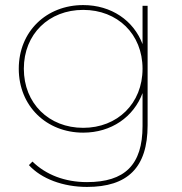

<svg xmlns="http://www.w3.org/2000/svg" viewBox="-20 -540 717 757"><path d="M308 -36C173 -36 74 -132 74 -269C74 -406 173 -501 308 -501C443 -501 542 -406 542 -269C542 -132 443 -36 308 -36ZM308 -17C419 -17 507 -79 542 -173V-43C542 110 472 178 323 178C236 178 161 149 108 97L94 111C143 165 229 197 323 197C483 197 562 121 562 -46V-517H542V-366C507 -459 419 -520 308 -520C163 -520 54 -416 54 -269C54 -122 163 -17 308 -17Z"/></svg>

Font: Montserrat-Alt1 Thin
Style: Regular
Weight: 100
Designer: Differentunic
Foundry: Differentunic
Version: Version 7.222